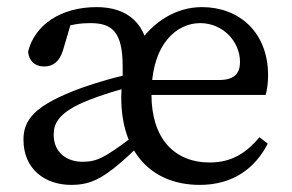

<svg xmlns="http://www.w3.org/2000/svg" viewBox="-20 -507 822 540"><path d="M131 -128C131 -157 141 -191 231 -226C261 -238 318 -257 363 -266V-302C313 -293 252 -275 210 -260C76 -211 46 -170 46 -114C46 -31 107 13 180 13C241 13 278 -8 370 -96L351 -121C275 -64 253 -52 212 -52C169 -52 131 -77 131 -128ZM542 13C633 13 697 -32 733 -103L710 -121C674 -79 634 -50 570 -50C470 -50 406 -118 406 -241C406 -388 480 -442 543 -442C607 -442 655 -390 655 -333C655 -304 643 -282 596 -282H363V-240H727C731 -253 734 -273 734 -295C734 -417 652 -487 548 -487C476 -487 412 -447 369 -384L358 -376C335 -336 321 -287 321 -233C321 -76 408 13 542 13ZM399 -332C399 -443 336 -487 252 -487C152 -487 78 -438 59 -362C61 -337 77 -320 104 -320C131 -320 148 -336 157 -365L183 -453L141 -424C178 -439 209 -442 234 -442C295 -442 325 -418 325 -320V-240H399V-332Z"/></svg>

Font: Source Serif Variable
Style: Regular
Weight: 389
Designer: Frank Grießhammer
Foundry: Adobe Systems Incorporated
Version: Version 3.001;hotconv 1.0.111;makeotfexe 2.5.65597